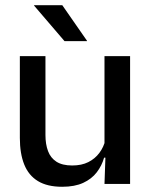

<svg xmlns="http://www.w3.org/2000/svg" viewBox="-20 -704 580 735"><path d="M154 -489V-187Q154 -152 163.8 -125.8Q173.5 -99.5 196 -85Q218.5 -70.5 256.5 -70.5Q292.5 -70.5 318.2 -83.5Q344 -96.5 360.5 -118.8Q377 -141 383.5 -168.5L399.5 -100.5H378.5Q370 -70 350.5 -44.5Q331 -19 298.5 -4Q266 11 218 11Q161 11 125.2 -10.8Q89.5 -32.5 72.8 -74.2Q56 -116 56 -176V-489ZM478 -489V0H380L384 -114.5L380 -120.5V-489ZM218.5 -684 313 -548V-546.5H227L110.5 -682.5V-684Z"/></svg>

Font: Anek Tamil Medium Medium
Style: Regular
Weight: 500
Version: Version 1.003